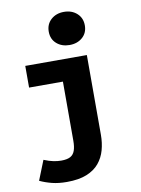

<svg xmlns="http://www.w3.org/2000/svg" viewBox="-101 -830 803 1090"><g transform="rotate(-10 300.0 -285.0)"><path d="M195 192Q147 192 109.5 182.5Q72 173 40 158L85 45Q117 58 140.5 62.5Q164 67 184 67Q218 67 236.5 57Q255 47 263 25Q271 3 271 -32V-373H76V-498H431V-38Q431 8 419.5 49.5Q408 91 381.5 123Q355 155 309.5 173.5Q264 192 195 192ZM345 -571Q300 -571 270.5 -597Q241 -623 241 -666Q241 -709 270.5 -735.5Q300 -762 345 -762Q390 -762 419.5 -735.5Q449 -709 449 -666Q449 -623 419.5 -597Q390 -571 345 -571Z"/></g></svg>

Font: Source Code Pro ExtraLight ExtraBold
Style: Regular
Weight: 800
Monospace: yes
Version: Version 1.018;hotconv 1.0.116;makeotfexe 2.5.65601